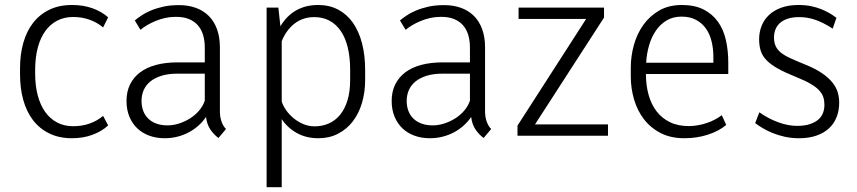

<svg xmlns="http://www.w3.org/2000/svg" viewBox="-20 -552 3488 781"><path d="M277.3 -38.6Q313.5 -38.6 344.2 -49.3Q375 -60.1 399.4 -80.6L419.9 -42Q395.5 -18.6 357.4 -4.2Q319.3 10.3 272.9 10.3Q220.2 10.3 180.4 -9.3Q140.6 -28.8 114.3 -63.2Q87.9 -97.7 74.7 -145.3Q61.5 -192.9 61.5 -249V-275.4Q61.5 -331.1 75 -378.2Q88.4 -425.3 114.7 -459.2Q141.1 -493.2 180.7 -512.5Q220.2 -531.7 272.9 -531.7Q319.3 -531.7 356.9 -518.1Q394.5 -504.4 419.9 -481.4L399.4 -440.4Q375 -460.9 344.2 -471.9Q313.5 -482.9 277.3 -482.9Q241.2 -482.9 212.6 -468Q184.1 -453.1 164.3 -425.8Q144.5 -398.4 134 -359.4Q123.5 -320.3 123 -271.5V-252.9Q123 -203.6 133.5 -164.1Q144 -124.5 163.8 -96.7Q183.6 -68.8 212.4 -53.7Q241.2 -38.6 277.3 -38.6Z M661.6 -42Q684.6 -42 708.3 -49.6Q731.9 -57.1 752.9 -70.3Q773.9 -83.5 789.8 -102.1Q805.7 -120.6 813 -142.6V-252.4H702.1Q664.1 -252.4 636.5 -243.7Q608.9 -234.9 590.8 -220Q572.8 -205.1 564.2 -184.8Q555.7 -164.6 555.7 -141.6Q555.7 -119.6 562.5 -101.3Q569.3 -83 582.8 -69.8Q596.2 -56.6 616 -49.3Q635.7 -42 661.6 -42ZM868.7 9.3Q851.1 -3.4 836.4 -24.2Q821.8 -44.9 817.9 -76.2Q804.7 -56.6 786.9 -40.8Q769 -24.9 747.3 -13.4Q725.6 -2 700.9 4.2Q676.3 10.3 649.9 10.3Q616.2 10.3 587.6 0Q559.1 -10.3 538.6 -29.8Q518.1 -49.3 506.3 -77.4Q494.6 -105.5 494.6 -141.6Q494.6 -179.2 509 -208.5Q523.4 -237.8 550 -257.8Q576.7 -277.8 615.2 -288.1Q653.8 -298.3 702.1 -298.3H813V-358.9Q813 -385.7 806.4 -408.7Q799.8 -431.6 785.4 -448.5Q771 -465.3 748.3 -474.6Q725.6 -483.9 693.4 -483.4Q671.9 -483.4 651.4 -478.8Q630.9 -474.1 612.5 -466.6Q594.2 -459 578.6 -449.7Q563 -440.4 551.3 -430.7L528.3 -468.8Q538.1 -477.1 554 -488Q569.8 -499 592 -508.5Q614.3 -518.1 643.1 -524.7Q671.9 -531.2 707.5 -531.2Q746.1 -531.2 776.9 -520Q807.6 -508.8 829.3 -487.1Q851.1 -465.3 862.8 -433.1Q874.5 -400.9 874.5 -358.9V-94.7Q874.5 -88.9 875.7 -79.8Q877 -70.8 879.9 -61.3Q882.8 -51.8 887.7 -42.7Q892.6 -33.7 899.4 -27.3Z M1465.3 -227.1Q1465.3 -176.8 1452.4 -133.3Q1439.5 -89.8 1415 -58.1Q1390.6 -26.4 1355.2 -8.1Q1319.8 10.3 1275.4 10.3Q1225.1 10.3 1187.3 -11Q1149.4 -32.2 1126 -67.4V209.5H1064.5V-521H1112.3L1120.6 -445.3Q1172.9 -531.7 1274.4 -531.7Q1319.8 -531.7 1355.5 -512.9Q1391.1 -494.1 1415.5 -459.5Q1439.9 -424.8 1452.6 -376Q1465.3 -327.1 1465.3 -267.1ZM1404.3 -267.1Q1404.3 -317.9 1394.8 -357.9Q1385.3 -397.9 1366.5 -425.5Q1347.7 -453.1 1320.6 -467.8Q1293.5 -482.4 1258.3 -482.4Q1212.4 -482.4 1178.7 -456.5Q1145 -430.7 1126 -384.8V-139.2Q1131.8 -120.6 1144.8 -102.5Q1157.7 -84.5 1175.5 -70.1Q1193.4 -55.7 1214.8 -46.9Q1236.3 -38.1 1259.3 -38.1Q1291 -38.1 1317.6 -49.8Q1344.2 -61.5 1363.5 -85.2Q1382.8 -108.9 1393.6 -144.3Q1404.3 -179.7 1404.3 -227.1Z M1740.2 -42Q1763.2 -42 1786.9 -49.6Q1810.5 -57.1 1831.5 -70.3Q1852.5 -83.5 1868.4 -102.1Q1884.3 -120.6 1891.6 -142.6V-252.4H1780.8Q1742.7 -252.4 1715.1 -243.7Q1687.5 -234.9 1669.4 -220Q1651.4 -205.1 1642.8 -184.8Q1634.3 -164.6 1634.3 -141.6Q1634.3 -119.6 1641.1 -101.3Q1647.9 -83 1661.4 -69.8Q1674.8 -56.6 1694.6 -49.3Q1714.4 -42 1740.2 -42ZM1947.3 9.3Q1929.7 -3.4 1915 -24.2Q1900.4 -44.9 1896.5 -76.2Q1883.3 -56.6 1865.5 -40.8Q1847.7 -24.9 1825.9 -13.4Q1804.2 -2 1779.5 4.2Q1754.9 10.3 1728.5 10.3Q1694.8 10.3 1666.3 0Q1637.7 -10.3 1617.2 -29.8Q1596.7 -49.3 1585 -77.4Q1573.2 -105.5 1573.2 -141.6Q1573.2 -179.2 1587.6 -208.5Q1602.1 -237.8 1628.7 -257.8Q1655.3 -277.8 1693.8 -288.1Q1732.4 -298.3 1780.8 -298.3H1891.6V-358.9Q1891.6 -385.7 1885 -408.7Q1878.4 -431.6 1864 -448.5Q1849.6 -465.3 1826.9 -474.6Q1804.2 -483.9 1772 -483.4Q1750.5 -483.4 1730 -478.8Q1709.5 -474.1 1691.2 -466.6Q1672.9 -459 1657.2 -449.7Q1641.6 -440.4 1629.9 -430.7L1606.9 -468.8Q1616.7 -477.1 1632.6 -488Q1648.4 -499 1670.7 -508.5Q1692.9 -518.1 1721.7 -524.7Q1750.5 -531.2 1786.1 -531.2Q1824.7 -531.2 1855.5 -520Q1886.2 -508.8 1908 -487.1Q1929.7 -465.3 1941.4 -433.1Q1953.1 -400.9 1953.1 -358.9V-94.7Q1953.1 -88.9 1954.3 -79.8Q1955.6 -70.8 1958.5 -61.3Q1961.4 -51.8 1966.3 -42.7Q1971.2 -33.7 1978 -27.3Z M2156.2 -45.9H2453.1V0H2085V-41L2364.3 -475.1H2089.4V-521H2437V-480.5Z M2752 -484.4Q2717.8 -484.4 2691.9 -469Q2666 -453.6 2648.2 -427.7Q2630.4 -401.9 2620.4 -367.9Q2610.4 -334 2608.4 -296.9H2881.8V-320.8Q2881.8 -354 2874.5 -383.8Q2867.2 -413.6 2851.6 -435.8Q2835.9 -458 2811.3 -471.2Q2786.6 -484.4 2752 -484.4ZM2763.7 10.3Q2708 10.3 2667 -11Q2626 -32.2 2599.1 -67.4Q2572.3 -102.5 2559.1 -147.7Q2545.9 -192.9 2545.9 -240.2V-277.8Q2545.9 -323.2 2558.3 -368.4Q2570.8 -413.6 2596.4 -450Q2622.1 -486.3 2661.1 -509Q2700.2 -531.7 2753.4 -531.7Q2806.2 -531.7 2842 -513.4Q2877.9 -495.1 2900.4 -463.6Q2922.9 -432.1 2932.6 -389.4Q2942.4 -346.7 2942.4 -298.3V-251H2607.4Q2607.4 -205.6 2618.2 -166.7Q2628.9 -127.9 2650.6 -99.4Q2672.4 -70.8 2705.8 -54.7Q2739.3 -38.6 2784.7 -39.1Q2820.3 -40 2854.7 -51.5Q2889.2 -63 2916 -83.5L2934.1 -43.9Q2904.8 -19 2860.1 -4.4Q2815.4 10.3 2763.7 10.3Z M3333.5 -126Q3333.5 -142.6 3328.9 -157Q3324.2 -171.4 3311.8 -184.8Q3299.3 -198.2 3276.6 -211.4Q3253.9 -224.6 3218.3 -238.8Q3174.3 -256.3 3145.3 -272.5Q3116.2 -288.6 3098.9 -306.2Q3081.5 -323.7 3074.7 -344.7Q3067.9 -365.7 3067.9 -392.6Q3067.9 -420.4 3077.6 -445.8Q3087.4 -471.2 3107.2 -490.2Q3127 -509.3 3157.2 -520.5Q3187.5 -531.7 3228.5 -531.7Q3256.3 -531.7 3279.5 -526.9Q3302.7 -522 3321.8 -514.2Q3340.8 -506.3 3356 -497.3Q3371.1 -488.3 3382.3 -479.5L3367.2 -435.5Q3346.7 -448.7 3328.6 -457.8Q3310.5 -466.8 3294.2 -472.2Q3277.8 -477.5 3262.2 -480Q3246.6 -482.4 3231 -482.4Q3202.6 -482.4 3183.1 -475.6Q3163.6 -468.8 3151.4 -457.3Q3139.2 -445.8 3133.8 -430.9Q3128.4 -416 3128.4 -399.9Q3128.4 -378.9 3135.3 -364.3Q3142.1 -349.6 3157 -337.6Q3171.9 -325.7 3196 -314.7Q3220.2 -303.7 3254.9 -289.6Q3296.4 -272.9 3323.2 -254.6Q3350.1 -236.3 3365.7 -216.8Q3381.3 -197.3 3387.5 -176.8Q3393.6 -156.2 3393.6 -134.8Q3393.6 -102.5 3383.1 -75.7Q3372.6 -48.8 3351.8 -29.8Q3331.1 -10.7 3300.5 -0.2Q3270 10.3 3230.5 10.3Q3199.7 10.3 3172.9 4.4Q3146 -1.5 3123.3 -10.7Q3100.6 -20 3082.5 -30.8Q3064.5 -41.5 3051.8 -51.3L3068.8 -95.2Q3104.5 -69.8 3145 -54.9Q3185.5 -40 3221.7 -40Q3254.4 -40 3275.9 -47.6Q3297.4 -55.2 3310.3 -67.1Q3323.2 -79.1 3328.4 -94.5Q3333.5 -109.9 3333.5 -126Z"/></svg>

Font: Ufes Sans Light
Style: Regular
Weight: 200
Designer: Ricardo Esteves & Thais Bronze
Foundry: ProDesignUfes - Ricardo Esteves, Thais Bronze (This is a derivative work, based on Roboto family, by Christian Robertson
Version: Version 2.0